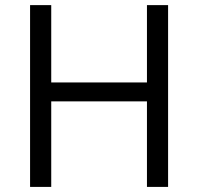

<svg xmlns="http://www.w3.org/2000/svg" viewBox="-20 -734 778 754"><path d="M640.1 -713.9H557.1V-410.2H181.2V-713.9H98.1V0H181.2V-335.9H557.1V0H640.1Z"/></svg>

Font: Samim
Style: Regular
Weight: 400
Foundry: DejaVu fonts team - Redesigned by Saber Rastikerdar
Version: Version 4.0.5